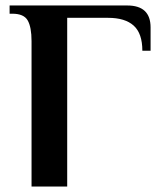

<svg xmlns="http://www.w3.org/2000/svg" viewBox="-20 -680 584 700"><path d="M95 -530Q95 -581 81 -605.5Q67 -630 25 -630H15V-660H444Q529 -660 529 -580V-495H499Q499 -558 467.5 -586.5Q436 -615 374 -615H225V0H95Z"/></svg>

Font: Philosopher
Style: Bold
Weight: 700
Designer: Jovanny Lemonad
Foundry: Jovanny Lemonad
Version: Version 2.000